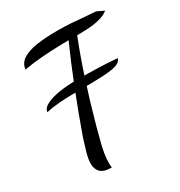

<svg xmlns="http://www.w3.org/2000/svg" viewBox="-188 -848 994 1063"><g transform="rotate(-30 309.5 -316.5)"><path d="M61 -356Q63 -381 95.5 -397.5Q128 -414 179.5 -422Q231 -430 291 -430Q364 -430 426.5 -428Q489 -426 548 -421Q543 -399 514 -389Q485 -379 426.5 -376Q368 -373 275 -373Q194 -373 145.5 -369Q97 -365 61 -356ZM217 87Q166 87 146 66Q126 45 126 12Q126 -17 137.5 -57.5Q149 -98 161 -135Q183 -198 208.5 -266Q234 -334 260.5 -401Q287 -468 313 -530Q339 -592 362 -643Q294 -642 245.5 -639.5Q197 -637 157.5 -633Q118 -629 74 -621Q78 -660 111.5 -681.5Q145 -703 202 -711.5Q259 -720 331 -720Q381 -720 422 -717Q463 -714 500.5 -710.5Q538 -707 574 -705Q604 -690 613.5 -686Q623 -682 617 -682Q594 -664 559.5 -655.5Q525 -647 488 -645Q451 -643 417 -643Q375 -538 334.5 -413Q294 -288 257 -154Q244 -104 234.5 -67.5Q225 -31 220 -1Q215 29 215 60Q215 65 215.5 71.5Q216 78 217 87Z"/></g></svg>

Font: Dancing Script SemiBold
Style: Regular
Weight: 600
Designer: Pablo Impallari
Foundry: Pablo Impallari
Version: Version 2.001